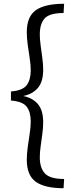

<svg xmlns="http://www.w3.org/2000/svg" viewBox="-20 -869 395 1018"><path d="M317 129Q218 129 170 95Q122 61 122 -23Q122 -52 127 -88.5Q132 -125 137.5 -161Q143 -197 143 -225Q143 -274 122 -302.5Q101 -331 38 -336V-384Q101 -389 122 -418Q143 -447 143 -496Q143 -524 137.5 -559.5Q132 -595 127 -631.5Q122 -668 122 -698Q122 -781 170 -815Q218 -849 320 -849L317 -800Q243 -800 217 -771.5Q191 -743 191 -686Q191 -661 195.5 -628Q200 -595 204.5 -561Q209 -527 209 -499Q209 -436 181 -403Q153 -370 103 -360Q153 -350 181 -317Q209 -284 209 -221Q209 -193 204.5 -159.5Q200 -126 195.5 -93Q191 -60 191 -35Q191 22 218.5 51Q246 80 320 80Z"/></svg>

Font: Murecho
Style: Regular
Weight: 400
Designer: Neil Summerour
Foundry: Positype
Version: Version 1.010; ttfautohint (v1.8.3)